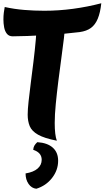

<svg xmlns="http://www.w3.org/2000/svg" viewBox="-20 -833 642 1179"><path d="M1 -713Q1 -736 3.5 -756Q6 -776 9 -790Q68 -777 129 -772Q190 -767 252 -767Q341 -767 429.5 -779Q518 -791 602 -813Q596 -756 580.5 -718.5Q565 -681 538.5 -661.5Q512 -642 469 -636Q430 -631 375.5 -626Q321 -621 262 -617.5Q203 -614 149.5 -612Q96 -610 58 -610Q35 -610 22.5 -625.5Q10 -641 5.5 -665Q1 -689 1 -713ZM379 -684Q379 -653 372.5 -598Q366 -543 356.5 -474.5Q347 -406 338 -333.5Q329 -261 322.5 -194.5Q316 -128 316 -78Q316 -3 329 31Q252 16 213.5 -6Q175 -28 162.5 -58.5Q150 -89 150 -129Q150 -160 155.5 -210.5Q161 -261 169 -323.5Q177 -386 185.5 -454.5Q194 -523 200 -591Q206 -659 206 -720ZM209 40Q271 44 304 73.5Q337 103 337 154Q337 212 299.5 260Q262 308 203 326Q174 323 155.5 296.5Q137 270 137 232Q186 224 211 202Q236 180 236 148Q236 104 184 87Q185 72 191 61.5Q197 51 209 40Z"/></svg>

Font: Merienda ExtraBold
Style: Regular
Weight: 800
Designer: Eduardo Rodriguez Tunni
Foundry: Eduardo Rodriguez Tunni
Version: Version 2.001